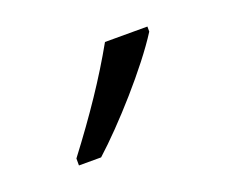

<svg xmlns="http://www.w3.org/2000/svg" viewBox="-45 -828 337 285"><g transform="rotate(-20 123.0 -685.5)"><path d="M206 -757V-765H139C112 -717 81 -671 40 -617V-606H75C115 -642 177 -711 206 -757Z"/></g></svg>

Font: Noto Sans Bengali ExtraCondensed Light
Style: Regular
Weight: 300
Width: 2
Designer: Joana Ranito - Universal Thirst; Jelle Bosma - Monotype Design Team
Foundry: Universal Thirst ehf.
Version: Version 3.000